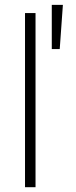

<svg xmlns="http://www.w3.org/2000/svg" viewBox="-20 -782 318 802"><path d="M128.4 -727.5V0H84.5V-727.5ZM196.3 -577.1V-761.7H242.7L229.5 -577.1Z"/></svg>

Font: Inter 18pt ExtraLight
Style: Regular
Weight: 250
Designer: Rasmus Andersson
Foundry: rsms
Version: Version 4.001;git-66647c0bb